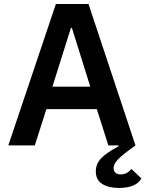

<svg xmlns="http://www.w3.org/2000/svg" viewBox="-20 -718 718 948"><path d="M566.9 210Q516.6 210 484.9 190.4Q453.1 170.9 453.1 127.9Q453.1 89.8 481 62Q508.8 34.2 565.9 3.9L564.9 0H515.1L458 -179.2H209L151.9 0H21L255.9 -698.2H417L648.9 0Q583 46.9 562 69.6Q541 92.3 541 110.8Q541 143.1 576.2 143.1Q606.9 143.1 628.9 116.2L678.2 163.1Q651.9 210 566.9 210ZM238.8 -290H425.8L335 -580.1H330.1Z"/></svg>

Font: Anuphan SemiBold
Style: Bold
Weight: 600
Designer: Mike Abbink, Paul van der Laan, Pieter van Rosmalen, Mint Tantisuwanna
Foundry: Bold Monday; Cadson Demak
Version: Version 3.002;hotconv 1.0.109;makeotfexe 2.5.65596